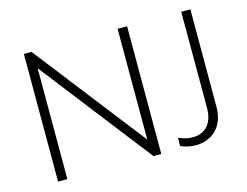

<svg xmlns="http://www.w3.org/2000/svg" viewBox="-96 -857 1308 1017"><g transform="rotate(-15 557.5 -348.5)"><path d="M106 0H157V-608L629 0H672V-700H620V-93L148 -700H106ZM861 3C941 3 1019 -46 1019 -167V-700H969V-173C969 -80 918 -42 857 -42C832 -42 805 -48 780 -60L779 -15C804 -3 833 3 861 3Z"/></g></svg>

Font: Chess Sans Light
Style: Regular
Weight: 300
Designer: Wolf Bōese
Foundry: Wolf Bōese
Version: Version 7.223;Glyphs 3.3 (3306)